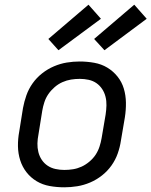

<svg xmlns="http://www.w3.org/2000/svg" viewBox="-20 -790 645 818"><path d="M254 8Q222 8 191.5 2.5Q161 -3 136 -18Q111 -33 93 -56Q75 -79 66 -107.5Q57 -136 56.5 -167Q56 -198 62 -230L78 -330Q83 -357 92.5 -384Q102 -411 119 -435Q136 -459 159.5 -477.5Q183 -496 210 -507.5Q237 -519 264.5 -523.5Q292 -528 319 -528Q351 -528 381.5 -522.5Q412 -517 437 -502Q462 -487 480.5 -464Q499 -441 507.5 -412.5Q516 -384 516.5 -353Q517 -322 512 -290L495 -190Q491 -163 481.5 -136Q472 -109 455 -85Q438 -61 414.5 -42.5Q391 -24 364 -12.5Q337 -1 309 3.5Q281 8 254 8ZM254 -66Q273 -66 291.5 -69Q310 -72 327.5 -80Q345 -88 361 -101.5Q377 -115 387.5 -131Q398 -147 404 -165.5Q410 -184 413 -202L430 -302Q433 -322 433.5 -341Q434 -360 429.5 -378Q425 -396 415 -411Q405 -426 390.5 -436Q376 -446 357.5 -450Q339 -454 320 -454Q301 -454 282.5 -451Q264 -448 246 -440Q228 -432 212.5 -418.5Q197 -405 186 -389Q175 -373 169 -354.5Q163 -336 160 -318L144 -218Q140 -198 139.5 -179Q139 -160 143.5 -142Q148 -124 158 -109Q168 -94 183 -84Q198 -74 216.5 -70Q235 -66 254 -66ZM425 -576 381 -624 552 -770 605 -710ZM229 -576 186 -624 357 -770 410 -710Z"/></svg>

Font: Iosevka Aile Oblique
Style: Regular
Weight: 400
Italic angle: -9°
Designer: Belleve Invis
Foundry: Belleve Invis
Version: Version 31.1.0; ttfautohint (v1.8.4)